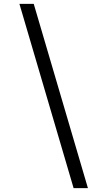

<svg xmlns="http://www.w3.org/2000/svg" viewBox="-20 -802 503 999"><path d="M363 177 81 -782H155.5L437.5 177Z"/></svg>

Font: Merriweather 48pt Medium
Style: Italic
Weight: 500
Italic angle: -7.8°
Version: Version 2.101